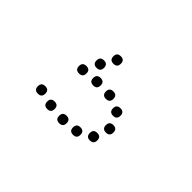

<svg xmlns="http://www.w3.org/2000/svg" viewBox="-51 -102 363 363"><g transform="rotate(45 130.5 79.0)"><path d="M111 13Q101 13 101 3Q101 -7 111 -7Q121 -7 121 3Q121 13 111 13ZM94 41Q84 41 84 31Q84 21 94 21Q104 21 104 31Q104 41 94 41ZM78 72Q68 72 68 62Q68 52 78 52Q88 52 88 62Q88 72 78 72ZM113 69Q103 69 103 59Q103 49 113 49Q123 49 123 59Q123 69 113 69ZM148 70Q138 70 138 60Q138 50 148 50Q158 50 158 60Q158 70 148 70ZM180 83Q170 83 170 73Q170 63 180 63Q190 63 190 73Q190 83 180 83ZM193 115Q183 115 183 105Q183 95 193 95Q203 95 203 105Q203 115 193 115ZM182 147Q172 147 172 137Q172 127 182 127Q192 127 192 137Q192 147 182 147ZM152 162Q142 162 142 152Q142 142 152 142Q162 142 162 152Q162 162 152 162ZM118 165Q108 165 108 155Q108 145 118 145Q128 145 128 155Q128 165 118 165ZM83 162Q73 162 73 152Q73 142 83 142Q93 142 93 152Q93 162 83 162ZM50 154Q40 154 40 144Q40 134 50 134Q60 134 60 144Q60 154 50 154Z"/></g></svg>

Font: Raleway Dots
Style: Regular
Weight: 400
Designer: Matt McInerney, Pablo Impallari, Rodrigo Fuenzalida, Brenda Gallo
Foundry: Matt McInerney, Pablo Impallari, Rodrigo Fuenzalida, Brenda Gallo
Version: Version 1.000